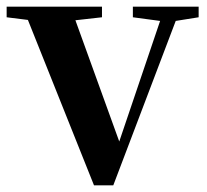

<svg xmlns="http://www.w3.org/2000/svg" viewBox="-28 -555 624 578"><path d="M570 -535V-503L501 -492L313 3H255L56 -495L-8 -503V-535H279V-503L199 -494L331 -129L454 -492L372 -503V-535Z"/></svg>

Font: Swei Spring CJKtc
Style: Bold
Weight: 700
Version: Version 1.021